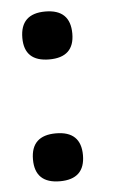

<svg xmlns="http://www.w3.org/2000/svg" viewBox="-43 -511 326 551"><g transform="rotate(-5 120.5 -235.5)"><path d="M36 -410Q36 -480 108 -480Q180 -480 180 -410Q180 -342 108 -342Q36 -342 36 -410ZM108 9Q36 9 36 -60Q36 -129 108 -129Q180 -129 180 -60Q180 9 108 9Z"/></g></svg>

Font: Khand ExtraBold
Style: Regular
Weight: 800
Designer: Sanchit Sawaria and Jyotish Sonowal (Devanagari), Satya Rajpurohit (Latin)
Foundry: Indian Type Foundry
Version: Version 2.000;PS 1.0;hotconv 1.0.79;makeotf.lib2.5.61930